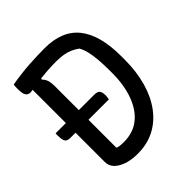

<svg xmlns="http://www.w3.org/2000/svg" viewBox="-199 -854 997 997"><g transform="rotate(-45 300.0 -355.0)"><path d="M15 -367H298Q321 -367 329.5 -357Q338 -347 338 -323Q338 -316 337 -308.5Q336 -301 335 -296H51Q30 -296 22 -307.5Q14 -319 14 -352Q14 -356 14 -360.5Q14 -365 15 -367ZM539 -384Q539 -296 518.5 -223.5Q498 -151 459 -98.5Q420 -46 365.5 -18Q311 10 242 10Q223 10 206.5 8Q190 6 176 2.5Q162 -1 149.5 -6.5Q137 -12 127 -18.5Q117 -25 110 -32Q100 -42 95 -54.5Q90 -67 90 -82Q90 -150 90 -219.5Q90 -289 90 -360Q90 -431 90 -502Q90 -573 90 -645H173L161 -615Q174 -603 179.5 -586Q185 -569 185 -546Q185 -492 185 -435Q185 -378 185 -321Q185 -264 185 -206Q185 -148 185 -91Q191 -88 198.5 -86.5Q206 -85 215 -84.5Q224 -84 234 -84Q301 -84 347.5 -120.5Q394 -157 419 -224.5Q444 -292 444 -382V-396Q444 -442 441 -478.5Q438 -515 431.5 -542.5Q425 -570 413 -591Q395 -604 375.5 -612.5Q356 -621 332.5 -625Q309 -629 280 -629Q240 -629 205.5 -626Q171 -623 143.5 -619Q116 -615 97.5 -612Q79 -609 72 -609Q60 -609 52 -616Q44 -623 41 -636.5Q38 -650 38 -670Q38 -679 38.5 -686Q39 -693 40 -700Q75 -706 107.5 -710Q140 -714 170.5 -716Q201 -718 230 -719Q259 -720 287 -720Q350 -720 397.5 -701Q445 -682 476 -643.5Q507 -605 523 -547Q539 -489 539 -410Z"/></g></svg>

Font: Recursive Monospace Casual
Style: Regular
Weight: 400
Version: Version 1.047